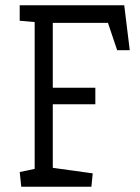

<svg xmlns="http://www.w3.org/2000/svg" viewBox="-20 -711 532 731"><path d="M61 0 55 -56 112 -68V-627L55 -632V-691H453L474 -520H426L391 -624H181V-377H343V-314H181V-72L333 -51L328 0Z"/></svg>

Font: Kreon Light
Style: Regular
Weight: 300
Designer: Julia Petretta
Foundry: Julia Petretta and Eli Heuer
Version: Version 2.002